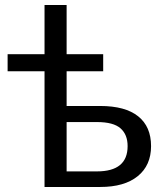

<svg xmlns="http://www.w3.org/2000/svg" viewBox="-20 -744 653 764"><path d="M10.3 -528.3V-460.4H157.2V0H378.9C443 0 492.8 -14.3 528.1 -43C563.4 -71.6 581.1 -111.5 581.1 -162.6C581.1 -214.4 564 -253.9 529.8 -281.2C495.6 -308.6 445.1 -322.3 378.4 -322.3H245.1V-460.4H390.6V-528.3H245.1V-724.1H157.2V-528.3ZM245.1 -62V-258.3H366.2C409.5 -258.3 440.6 -250 459.5 -233.4C478.4 -216.8 487.8 -193.2 487.8 -162.6C487.8 -95.5 447.1 -62 365.7 -62Z"/></svg>

Font: Arimo
Style: Regular
Weight: 400
Designer: Steve Matteson
Foundry: Monotype Imaging Inc.
Version: Version 1.32